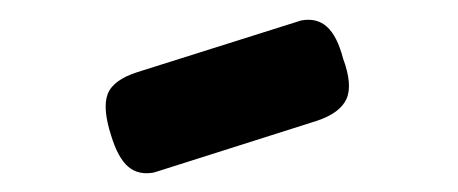

<svg xmlns="http://www.w3.org/2000/svg" viewBox="-20 -713 470 197"><path d="M138 -536Q122 -533 111.5 -542Q101 -551 94 -574Q85 -602 90.5 -616.5Q96 -631 121 -639L289 -692Q305 -695 315.5 -685.5Q326 -676 332 -653Q342 -626 335.5 -611.5Q329 -597 305 -589Z"/></svg>

Font: Fredoka Light Medium
Style: Regular
Weight: 500
Version: Version 2.001